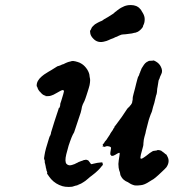

<svg xmlns="http://www.w3.org/2000/svg" viewBox="-20 -695 687 759"><path d="M285 38Q290 36 290 36Q290 37 286 38Q281 39 281 40V39Q281 39 285 38ZM269 -454Q278 -453 287 -450Q295 -448 304 -442Q316 -434 325 -420Q334 -405 334 -394Q334 -391 335 -388Q338 -379 334 -358Q332 -350 331 -347Q330 -344 327 -334Q324 -324 322 -318.5Q320 -313 318 -306.5Q316 -300 314 -296Q306 -281 304 -273Q303 -266 302 -262Q302 -257 290 -223Q274 -174 273 -172Q267 -162 263 -152Q261 -146 257 -136Q253 -128 242 -85Q235 -56 243 -47Q248 -42 254 -41.5Q260 -41 268 -44Q271 -45 272 -45.5Q273 -46 274 -46Q281 -50 282 -50Q283 -50 285.5 -51.5Q288 -53 289 -53.5Q290 -54 292 -55Q294 -56 295 -56Q296 -56 297.5 -57Q299 -58 301.5 -58.5Q304 -59 305 -59.5Q306 -60 308.5 -61Q311 -62 312 -62.5Q313 -63 314 -62.5Q315 -62 316 -63Q317 -64 317.5 -63.5Q318 -63 319.5 -63Q321 -63 321.5 -63.5Q322 -64 323 -63Q324 -62 326 -62Q328 -62 330 -59.5Q332 -57 335 -53Q339 -46 342 -46Q344 -46 350 -48Q365 -52 380 -53Q383 -53 383 -53Q385 -51 386 -51H388L386 -50Q385 -49 385.5 -47.5Q386 -46 387 -46L386 -43V-42Q384 -41 380 -35.5Q376 -30 368 -22Q358 -12 342 0Q336 4 329 10.5Q322 17 317.5 20Q313 23 310 25Q302 31 288 36Q285 37 280.5 38.5Q276 40 272 41Q266 44 252 44Q237 44 227 41Q200 33 182 13Q179 9 174.5 3.5Q170 -2 167.5 -6.5Q165 -11 166 -11Q168 -11 165 -19Q163 -22 163.5 -22.5Q164 -23 163 -27Q162 -28 161.5 -31Q161 -34 161 -35Q160 -39 159.5 -42.5Q159 -46 158 -49Q157 -52 157 -52Q157 -52 157 -55Q157 -63 155 -65Q153 -67 156 -82Q159 -103 174 -149Q176 -156 176.5 -156Q177 -156 178.5 -159Q180 -162 181 -166Q182 -170 182 -172Q182 -174 195 -214Q201 -233 204.5 -243Q208 -253 210 -259.5Q212 -266 212.5 -267.5Q213 -269 213 -269Q214 -267 216 -271Q216 -272 217 -275Q219 -281 218 -282Q217 -282 222 -296Q233 -331 233 -335Q232 -339 228 -339Q225 -339 217.5 -335Q210 -331 205 -328Q190 -319 182 -317Q177 -315 169.5 -315Q162 -315 161 -315H159L161 -316Q160 -317 158 -317Q153 -319 151 -320Q146 -323 141 -329Q139 -332 136 -334Q130 -342 129 -346Q127 -353 126 -353Q125 -353 125 -357Q125 -376 145 -393Q151 -399 171 -411Q179 -416 183 -418Q198 -428 207 -433L214 -435Q219 -437 219.5 -437Q220 -437 223.5 -439Q227 -441 227.5 -440.5Q228 -440 233 -442.5Q238 -445 239 -445.5Q240 -446 242.5 -447Q245 -448 247.5 -449Q250 -450 252 -450.5Q254 -451 258.5 -452Q263 -453 263.5 -453.5Q264 -454 269 -454ZM586 -456Q587 -457 596 -452Q610 -444 616 -431Q624 -415 618 -403Q616 -400 612 -390Q612 -387 610 -383.5Q608 -380 607 -377Q606 -372 603 -352Q602 -346 601.5 -344Q601 -342 601 -338Q601 -332 599 -323Q597 -319 594.5 -307Q592 -295 590 -288Q588 -281 585 -272Q580 -250 578 -248Q577 -247 576 -243.5Q575 -240 572 -232.5Q569 -225 568 -220.5Q567 -216 565 -209Q558 -184 557 -178Q556 -170 551 -154Q548 -144 547 -129Q547 -122 546 -118Q545 -114 544 -110.5Q543 -107 542 -103Q535 -79 535 -72Q535 -63 548 -72Q550 -73 558 -79Q565 -85 572 -90Q579 -95 583 -97Q587 -99 587.5 -98.5Q588 -98 598 -100L603 -101L601 -102H603Q609 -102 615 -100L618 -99Q617 -99 620 -97Q629 -91 634 -86Q635 -85 636 -85Q638 -85 643 -74Q652 -55 638 -34Q632 -27 620 -16Q590 13 580 17Q576 19 572 22Q551 36 537 37Q524 39 513 38Q500 35 490 28Q486 25 481 23Q476 21 474 19Q464 13 458 1Q457 -2 456 -3Q455 -9 454 -14Q451 -20 449 -32Q448 -39 448 -47Q449 -61 452 -78Q454 -89 452.5 -90.5Q451 -92 444 -88Q433 -81 429 -80Q428 -80 427 -79Q426 -78 426 -79Q426 -80 424 -79Q423 -78 423 -79Q422 -81 420 -79Q419 -78 419 -80Q419 -84 417 -82L416 -87Q416 -93 417.5 -100Q419 -107 419 -110Q419 -114 412 -116Q404 -118 401 -117Q399 -116 395 -115Q391 -114 390 -114V-115Q391 -116 390 -116Q389 -116 387 -116L384 -115L386 -117Q388 -119 387.5 -120Q387 -121 386 -120V-121V-123Q385 -123 388 -126Q391 -129 391 -129V-130Q393 -131 393 -132V-133L396 -137Q402 -143 405 -149Q408 -154 411 -158Q413 -161 414 -162.5Q415 -164 415.5 -165.5Q416 -167 416.5 -167.5Q417 -168 418 -169.5Q419 -171 419 -171.5Q419 -172 420.5 -173.5Q422 -175 422 -175.5Q422 -176 424 -178.5Q426 -181 426.5 -182Q427 -183 428 -186Q433 -191 432 -192Q431 -193 438 -201Q462 -232 483 -265Q486 -269 486.5 -269Q487 -269 488.5 -270.5Q490 -272 492 -274L494 -277L498 -281Q498 -283 499 -283Q503 -288 503 -294Q503 -295 504 -299Q505 -303 504.5 -306Q504 -309 508 -324Q511 -334 514 -346.5Q517 -359 518.5 -365Q520 -371 523 -382Q526 -393 527 -393Q529 -395 531 -402Q531 -404 532 -405Q533 -406 534 -409.5Q535 -413 535 -413Q535 -413 536 -415Q538 -419 540 -425Q542 -428 549 -439Q554 -446 559 -449Q561 -450 561 -450.5Q561 -451 563.5 -451.5Q566 -452 566 -453Q568 -455 580 -455Q585 -455 586 -456ZM484 -674Q488 -675 498 -675Q509 -675 519 -671Q527 -667 530 -664Q531 -662 534 -659.5Q537 -657 537 -656.5Q537 -656 539 -653Q541 -650 541 -649.5Q541 -649 545 -643Q552 -631 552 -619Q552 -604 546 -594Q545 -590 545 -589.5Q545 -589 543 -586Q535 -575 524 -569Q523 -569 521 -568Q519 -567 517.5 -566.5Q516 -566 516 -566L510 -565Q500 -562 495 -562Q493 -562 483.5 -560.5Q474 -559 467 -559L460 -558L450 -554Q441 -549 436 -548Q433 -546 428 -544Q416 -540 409.5 -536.5Q403 -533 389 -530Q365 -525 349 -542Q339 -552 337 -562.5Q335 -573 337 -575Q338 -575 340 -580Q344 -589 345 -589Q345 -589 350 -594Q355 -599 355.5 -599Q356 -599 359 -601Q361 -602 364 -604Q367 -606 369.5 -607Q372 -608 372 -608Q372 -608 374.5 -609.5Q377 -611 381 -612Q389 -616 390 -618Q391 -618 407.5 -628Q424 -638 425.5 -639.5Q427 -641 428 -641L430 -643L432 -644V-645Q433 -646 435 -647.5Q437 -649 439.5 -650.5Q442 -652 441.5 -652.5Q441 -653 443.5 -654Q446 -655 447.5 -656.5Q449 -658 449.5 -658.5Q450 -659 450 -659L458 -664Q472 -672 484 -674Z"/></svg>

Font: TT2020 Style E
Style: Italic
Weight: 400
Italic angle: -15°
Version: Version 0.2.000